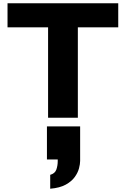

<svg xmlns="http://www.w3.org/2000/svg" viewBox="-20 -720 769 1174"><path d="M274 0V-553H26V-700H703V-553H456V0ZM287 434V349Q316 341 324.5 317Q333 293 333 265V255H267V53H470V264Q470 283 463 309.5Q456 336 437 362.5Q418 389 382 409Q346 429 287 434Z"/></svg>

Font: Panamera Black
Style: Regular
Weight: 900
Designer: Bastien Sozeau
Foundry: NBR — Bastien Sozeau
Version: Version 3.002; ttfautohint (v1.8.4.7-5d5b);gftools[0.9.33]